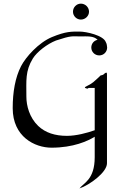

<svg xmlns="http://www.w3.org/2000/svg" viewBox="-20 -823 647 1070"><path d="M476.1 -757.8C476.1 -782.7 455.1 -802.7 430.7 -802.7C406.7 -802.7 386.7 -782.7 386.7 -757.8C386.7 -733.9 406.7 -713.9 430.7 -713.9C455.1 -713.9 476.1 -733.9 476.1 -757.8ZM569.8 -587.9C557.1 -626 460 -647 423.8 -647C378.9 -647 348.1 -648.9 269 -616.2C194.8 -585 124 -505.9 97.2 -454.1C64.9 -391.1 50.8 -310.1 50.8 -220.2C50.8 -61 173.8 0 267.1 0C389.2 0 469.2 -37.1 507.8 -61V53.2C507.8 179.2 444.8 196.8 422.9 227.1C480 208 576.2 137.2 576.2 86.9V-394C576.2 -405.8 577.1 -418 573.2 -418C566.9 -418 562 -413.1 557.1 -408.2C551.8 -403.8 541 -402.8 541 -402.8C541 -402.8 520 -381.8 500 -365.2C481.9 -350.1 453.1 -339.8 453.1 -335.9C452.1 -332 463.9 -329.1 466.8 -329.1C471.2 -329.1 473.1 -333 473.1 -333H507.8V-97.2C464.8 -82 404.8 -65.9 353 -65.9C287.1 -65.9 232.9 -83 192.9 -121.1C144 -168 127 -233.9 127 -284.2C127 -374 120.1 -426.8 163.1 -497.1C186 -534.2 243.2 -578.1 292 -597.2C379.9 -626 377.9 -620.1 426.8 -620.1C465.8 -620.1 502 -624 523.9 -601.1C503.9 -597.2 488.8 -580.1 488.8 -558.1C488.8 -534.2 507.8 -514.2 533.2 -514.2C558.1 -514.2 577.1 -534.2 577.1 -558.1C577.1 -565.9 574.2 -582 569.8 -587.9Z"/></svg>

Font: Pierce
Style: Roman
Weight: 500
Version: Version 0.2.0